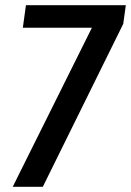

<svg xmlns="http://www.w3.org/2000/svg" viewBox="-20 -720 505 740"><path d="M367 -679 406 -613H68L80 -700H465L455 -628L145 0H29Z"/></svg>

Font: Pathway Extreme Condensed SemiBold
Style: Italic
Weight: 600
Width: 3
Italic angle: -8°
Version: Version 1.001;gftools[0.9.26]